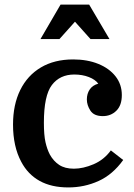

<svg xmlns="http://www.w3.org/2000/svg" viewBox="-20 -810 586 840"><path d="M300 -550Q362 -550 410 -530.5Q458 -511 485.5 -476Q513 -441 513 -394Q513 -349 489 -325.5Q465 -302 430 -302Q391 -302 375.5 -326Q360 -350 360 -375Q360 -400 372.5 -418.5Q385 -437 410 -444Q397 -462 368.5 -473Q340 -484 305 -484Q242 -484 207 -438Q172 -392 172 -273Q172 -219 179 -188Q186 -157 198 -134Q214 -105 239 -88.5Q264 -72 303 -72Q344 -72 389.5 -91.5Q435 -111 465 -152L519 -110Q473 -46 411 -18Q349 10 279 10Q205 10 153.5 -18.5Q102 -47 73 -102Q37 -169 37 -265Q37 -352 68.5 -416Q100 -480 159 -515Q218 -550 300 -550ZM459 -639 370 -790H245L157 -639H240L308 -715L376 -639Z"/></svg>

Font: Domine
Style: Regular
Weight: 400
Designer: Pablo Impallari, Rodrigo Fuenzalida, Brenda Gallo
Foundry: Pablo Impallari, Rodrigo Fuenzalida, Brenda Gallo
Version: Version 2.000;September 19, 2022;FontCreator 14.0.0.2877 64-